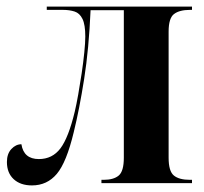

<svg xmlns="http://www.w3.org/2000/svg" viewBox="-20 -556 618 583"><path d="M77 7Q42 7 21.5 -12Q1 -31 1 -64Q1 -89 14.5 -103.5Q28 -118 45 -118Q52 -73 98 -73Q139 -73 163.5 -105.5Q188 -138 207 -217Q212 -238 217.5 -269Q223 -300 228 -333.5Q233 -367 236 -397Q239 -427 239 -445Q239 -481 230.5 -498.5Q222 -516 206.5 -521Q191 -526 171 -526H122V-536H563V-526H557Q525 -526 508.5 -513.5Q492 -501 492 -460V-77Q492 -36 508 -23Q524 -10 556 -10H563V0H288V-10H295Q325 -10 340.5 -23Q356 -36 356 -77V-525H255Q250 -408 235.5 -316Q221 -224 204 -155Q182 -63 152.5 -28Q123 7 77 7Z"/></svg>

Font: Noto Serif Display Condensed
Style: Bold
Weight: 700
Width: 3
Designer: Monotype Design Team
Foundry: Monotype Imaging Inc.
Version: Version 2.009